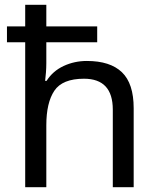

<svg xmlns="http://www.w3.org/2000/svg" viewBox="-20 -780 658 800"><path d="M173 -760V-670H385V-604H173V-517Q173 -498 171.5 -478.5Q170 -459 168 -443H174Q200 -484 245 -505Q290 -526 342 -526Q439 -526 488 -479Q537 -432 537 -329V0H450V-323Q450 -452 330 -452Q240 -452 206.5 -402Q173 -352 173 -258V0H85V-604H9V-670H85V-760Z"/></svg>

Font: Noto Sans Tamil Supplement
Style: Regular
Weight: 400
Designer: Ek Type
Foundry: Ek Type
Version: Version 2.001; ttfautohint (v1.8.4.7-5d5b)